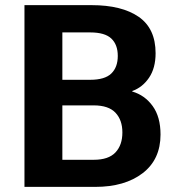

<svg xmlns="http://www.w3.org/2000/svg" viewBox="-20 -731 691 751"><path d="M75.7 0V-710.9H338.1Q456.3 -710.9 522.5 -665.2Q588.6 -619.4 588.6 -522.9Q588.6 -464.4 562.7 -426.6Q536.9 -388.9 497.3 -375V-373Q546.1 -358.9 577 -316.4Q607.9 -273.9 607.9 -204.8Q607.9 -107.4 538.1 -53.7Q468.3 0 352.3 0ZM223.9 -106H346.7Q404.5 -106 431.6 -134.8Q458.7 -163.6 458.7 -212.9Q458.7 -261.5 431.6 -290.2Q404.5 -318.8 346.7 -318.8H223.9ZM223.9 -418.9H332.8Q390.1 -418.9 415.4 -443.5Q440.7 -468 440.7 -512.2Q440.7 -556.4 415.4 -580.3Q390.1 -604.2 332.8 -604.2H223.9Z"/></svg>

Font: RobotoFlex
Style: Regular
Weight: 400
Designer: Berlow after Robertson
Foundry: Google
Version: Version 2.136